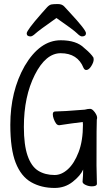

<svg xmlns="http://www.w3.org/2000/svg" viewBox="-20 -912 540 949"><path d="M250 17Q184 17 134 -11.5Q84 -40 57.5 -107.5Q31 -175 31 -295Q31 -461 102 -586Q177 -713 280 -713Q358 -713 396 -675Q431 -646 442 -627L443 -618Q443 -604 431 -585Q419 -566 406 -566Q398 -566 393 -576Q364 -649 280 -649Q206 -649 152 -542Q98 -435 98 -285Q98 -195 116.5 -142Q135 -89 169 -68Q203 -47 250 -47Q284 -47 315.5 -75.5Q347 -104 368.5 -160Q390 -216 390 -296L389 -309Q331 -302 273 -293Q263 -293 256.5 -302.5Q250 -312 245.5 -324.5Q241 -337 241 -347Q241 -361 253 -361Q287 -361 399 -370Q414 -374 425 -374Q433 -374 441 -366Q449 -358 454.5 -348Q460 -338 460 -331Q460 -325 458.5 -320.5Q457 -316 457 -94L459 -4Q459 9 434 9Q418 9 403 2Q388 -5 388 -14Q391 -44 391 -74Q378 -44 339.5 -13.5Q301 17 250 17ZM131 -732Q112 -732 112 -747Q112 -762 184 -844Q202 -865 213 -876.5Q224 -888 234 -890Q244 -892 266 -892Q287 -892 298 -879.5Q309 -867 327 -848Q405 -764 405 -748Q405 -732 385 -732Q376 -732 360 -748Q344 -764 259 -823Q171 -761 155.5 -746.5Q140 -732 131 -732Z"/></svg>

Font: LXGW WenKai Mono Lite
Style: Regular
Weight: 400
Monospace: yes
Designer: LXGW / Fontworks Inc.
Foundry: LXGW / Fontworks Inc.
Version: Version 1.520; June 14, 2025